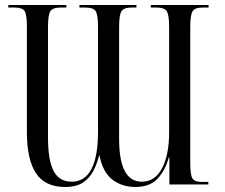

<svg xmlns="http://www.w3.org/2000/svg" viewBox="-20 -734 894 764"><path d="M239 10Q159 10 123 -45Q87 -100 87 -207V-628Q87 -676 78 -690Q69 -704 37 -704H13V-714H244V-704H221Q190 -704 180.5 -689.5Q171 -675 171 -626V-187Q171 -96 193.5 -53.5Q216 -11 265 -11Q370 -11 370 -211V-628Q370 -676 360.5 -690Q351 -704 319 -704H296V-714H523V-704H504Q473 -704 463.5 -689.5Q454 -675 454 -626V-181Q454 -11 544 -11Q597 -11 625 -64.5Q653 -118 653 -209V-626Q653 -675 643.5 -689.5Q634 -704 602 -704H580V-714H810V-704H787Q756 -704 746.5 -689.5Q737 -675 737 -626V-88Q737 -39 745.5 -24.5Q754 -10 785 -10H809V0H654V-108H652Q637 -55 606.5 -22.5Q576 10 518 10Q466 10 427.5 -19Q389 -48 375 -118Q367 -85 352.5 -56Q338 -27 311.5 -8.5Q285 10 239 10Z"/></svg>

Font: Noto Serif Display ExtraCondensed
Style: Regular
Weight: 400
Width: 2
Designer: Monotype Design Team
Foundry: Monotype Imaging Inc.
Version: Version 2.009